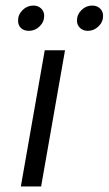

<svg xmlns="http://www.w3.org/2000/svg" viewBox="-20 -671 391 691"><path d="M141 -490H214L128 0H55ZM45 -597Q45 -619 61.5 -635Q78 -651 100 -651Q117 -651 128 -640.5Q139 -630 139 -614Q139 -592 122.5 -576Q106 -560 84 -560Q66 -560 55.5 -570Q45 -580 45 -597ZM257 -597Q257 -619 273.5 -635Q290 -651 312 -651Q329 -651 340 -640.5Q351 -630 351 -614Q351 -592 334.5 -576Q318 -560 296 -560Q279 -560 268 -570.5Q257 -581 257 -597Z"/></svg>

Font: Fahkwang Light
Style: Italic
Weight: 300
Italic angle: -10°
Version: Version 1.000; ttfautohint (v1.6)